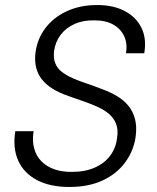

<svg xmlns="http://www.w3.org/2000/svg" viewBox="-20 -732 623 764"><path d="M256 12Q179 12 127 -15.5Q75 -43 52.5 -93Q30 -143 41 -210H114Q106 -165 120.5 -128Q135 -91 172 -69.5Q209 -48 265 -48Q319 -48 358 -65.5Q397 -83 419.5 -114Q442 -145 446 -185Q451 -216 442 -239Q433 -262 414.5 -278Q396 -294 370 -306Q344 -318 313.5 -328.5Q283 -339 252 -350Q177 -376 145.5 -417.5Q114 -459 121 -521Q128 -577 160.5 -620Q193 -663 246 -687.5Q299 -712 367 -712Q431 -712 476.5 -688Q522 -664 543 -621Q564 -578 554 -520H481Q488 -557 474.5 -587Q461 -617 431 -634Q401 -651 356 -651Q311 -652 276.5 -636.5Q242 -621 221 -593Q200 -565 195 -528Q192 -500 200 -480Q208 -460 226 -446Q244 -432 269 -421Q294 -410 324 -400Q354 -390 387 -377Q420 -365 446.5 -349Q473 -333 491 -311Q509 -289 517 -259Q525 -229 520 -190Q513 -135 480 -88.5Q447 -42 390.5 -15Q334 12 256 12Z"/></svg>

Font: DM Sans 11pt Light
Style: Italic
Weight: 300
Italic angle: -10°
Version: Version 4.004;gftools[0.9.30]